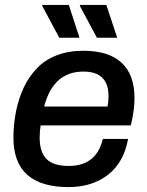

<svg xmlns="http://www.w3.org/2000/svg" viewBox="-20 -743 594 775"><path d="M371.1 -590.8 301.8 -720.2 304.2 -723.1H409.2L453.1 -590.8ZM219.2 -590.8 149.9 -720.2 151.9 -723.1H257.8L300.8 -590.8ZM256.8 12.2Q34.2 12.2 34.2 -187Q34.2 -241.2 44.9 -294.9Q56.2 -348.6 76.7 -391.4Q97.2 -434.1 129.4 -467.8Q161.6 -501.5 209 -519.8Q256.3 -538.1 315.9 -538.1Q418.9 -538.1 470.9 -489.7Q522.9 -441.4 522.9 -347.2Q522.9 -295.9 507.8 -236.8H144Q140.1 -212.9 140.1 -188Q140.1 -128.4 168.2 -100.8Q196.3 -73.2 256.8 -73.2Q369.6 -73.2 395 -182.1H497.1Q479.5 -86.4 415.3 -37.1Q351.1 12.2 256.8 12.2ZM158.2 -313H414.1Q418 -333 418 -355Q418 -454.1 316.9 -454.1Q194.8 -454.1 158.2 -313Z"/></svg>

Font: Archivo Medium
Style: Italic
Weight: 500
Italic angle: -10°
Designer: Hector Gatti
Foundry: Omnibus-Type
Version: Version 2.001